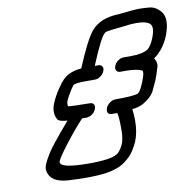

<svg xmlns="http://www.w3.org/2000/svg" viewBox="-86 -888 995 977"><g transform="rotate(-10 411.0 -400.0)"><path d="M310 -69Q367 -69 407 -75Q447 -81 463 -97Q479 -113 490 -139Q498 -160 500 -195V-223Q500 -275 494 -297H467Q444 -298 444 -316Q444 -323 447 -332Q454 -347 468 -357Q482 -367 496 -367Q592 -367 614 -376Q627 -384 641 -418Q660 -462 660 -479Q660 -486 656 -488Q636 -499 581 -501H570Q558 -501 545 -501Q532 -501 526 -511Q523 -516 523 -522Q523 -528 526 -535Q532 -550 546 -560Q560 -570 574 -570H610Q673 -570 701 -588Q720 -603 734 -638Q747 -669 747 -689Q747 -703 740 -712Q722 -731 668 -731Q639 -731 607 -726Q523 -718 508 -713L504 -710Q481 -694 423 -553H441Q455 -553 461 -543Q464 -538 464 -532Q464 -526 461 -519Q455 -504 440.5 -494Q426 -484 412 -484H359Q319 -484 303 -478Q298 -476 286 -457Q263 -421 256 -403Q252 -393 252 -385Q252 -379 254 -374Q272 -371 365 -370Q379 -370 385 -361Q388 -356 388 -350Q388 -344 385 -336Q379 -321 365.5 -311.5Q352 -302 337 -301H313Q269 -254 220.5 -191Q172 -128 163 -107Q162 -104 162 -101Q162 -69 310 -69ZM282 0Q240 0 189 -3Q99 -8 87 -69Q86 -73 86 -77Q86 -88 92 -104Q98 -119 119.5 -154.5Q141 -190 238 -303Q195 -306 188 -318Q177 -337 177 -359Q177 -379 186 -401Q200 -435 221 -466L222 -467L227 -476H228Q256 -520 286.5 -535Q317 -550 353 -552Q409 -687 445 -732Q492 -789 591 -791Q669 -800 697 -800Q714 -800 746.5 -797.5Q779 -795 805 -766Q822 -746 822 -714Q822 -683 805 -639Q778 -575 731 -541Q729 -539 727 -538Q738 -522 738 -505Q738 -496 734 -486Q725 -455 714 -427Q706 -408 690.5 -376.5Q675 -345 630 -319Q604 -306 573 -303Q577 -272 577 -245Q577 -183 558 -137Q551 -120 534 -93Q517 -66 482.5 -41Q448 -16 386 -6Q343 0 282 0Z"/></g></svg>

Font: Bubblez Graffiti
Style: Italic
Weight: 400
Italic angle: -22.5°
Designer: GGBotNet
Foundry: GGBotNet
Version: 1.00